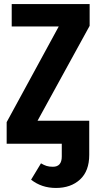

<svg xmlns="http://www.w3.org/2000/svg" viewBox="-20 -712 481 951"><path d="M424 -584 166 -114H422V55Q422 135 376.5 177Q331 219 257 219Q186 219 134 178L183 97Q198 106 211 110Q224 114 242 114Q286 114 286 63V0H13V-107L271 -581H38V-692H424Z"/></svg>

Font: Fira Sans Extra Condensed SemiBold
Style: Regular
Weight: 600
Width: 1
Designer: Carrois Corporate & Edenspiekermann AG
Foundry: Carrois Corporate GbR & Edenspiekermann AG
Version: Version 4.203